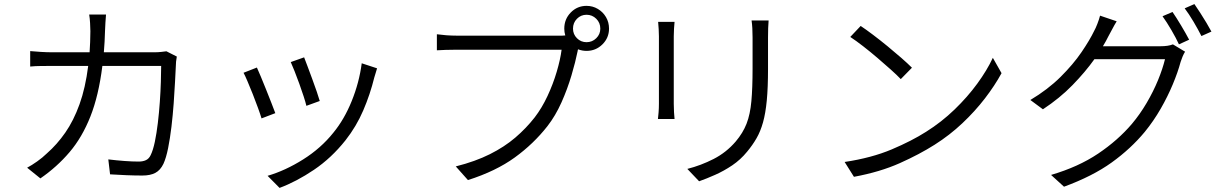

<svg xmlns="http://www.w3.org/2000/svg" viewBox="-20 -856 6040 947"><path d="M502.9 -784.2Q501.5 -766.6 500 -744.4Q498.5 -722.2 498 -704.1Q496.6 -649.4 492.2 -598.1H740.2Q760.3 -598.1 774.7 -599.9Q789.1 -601.6 800.8 -603L852.1 -577.1Q849.6 -564.5 848.4 -552Q847.2 -539.6 847.2 -528.8Q845.7 -501 843.3 -452.6Q840.8 -404.3 836.7 -346.7Q832.5 -289.1 825.7 -231.2Q818.8 -173.3 809.1 -125Q799.3 -76.7 786.1 -47.9Q771 -16.6 746.3 -3.4Q721.7 9.8 682.1 9.8Q645 9.8 603.5 8.1Q562 6.3 522.9 3.9L514.2 -69.8Q555.2 -64.9 593.8 -62Q632.3 -59.1 664.1 -59.1Q685.1 -59.1 700 -66.2Q714.8 -73.2 723.1 -90.8Q734.9 -114.7 743.7 -156.5Q752.4 -198.2 758.5 -249.3Q764.6 -300.3 768.3 -353.3Q772 -406.2 773.4 -452.6Q774.9 -499 774.9 -530.8H484.9Q466.8 -384.8 426 -281.7Q385.3 -178.7 323.2 -105.7Q261.2 -32.7 179.2 23.9L113.8 -28.8Q136.7 -41 163.3 -59.8Q189.9 -78.6 210.9 -99.1Q261.2 -143.1 302.2 -202.1Q343.3 -261.2 372.3 -341.8Q401.4 -422.4 415 -530.8H241.2Q210.9 -530.8 182.6 -530.5Q154.3 -530.3 128.9 -527.8V-604Q153.8 -601.6 182.6 -599.9Q211.4 -598.1 240.2 -598.1H421.9Q423.3 -622.6 424.6 -648.4Q425.8 -674.3 425.8 -702.1Q425.8 -719.2 424.3 -742.7Q422.9 -766.1 419.9 -784.2Z M1480 -573.2Q1485.8 -558.1 1496.8 -529.1Q1507.8 -500 1520 -466.6Q1532.2 -433.1 1542.5 -403.6Q1552.7 -374 1557.1 -357.9L1491.2 -334Q1487.3 -351.1 1477.8 -380.4Q1468.3 -409.7 1456.3 -442.9Q1444.3 -476.1 1432.9 -504.9Q1421.4 -533.7 1414.1 -549.8ZM1839.8 -519Q1835.4 -505.4 1832.3 -494.1Q1829.1 -482.9 1826.2 -474.1Q1805.7 -390.6 1771.7 -311.5Q1737.8 -232.4 1684.1 -164.1Q1614.3 -76.2 1528.3 -18.3Q1442.4 39.6 1358.9 70.8L1299.8 11.2Q1387.7 -14.6 1475.1 -69.6Q1562.5 -124.5 1624 -201.2Q1678.2 -267.1 1714.8 -357.7Q1751.5 -448.2 1764.2 -543.9ZM1247.1 -522.9Q1253.9 -507.8 1266.4 -478.3Q1278.8 -448.7 1292.5 -414.3Q1306.2 -379.9 1318.6 -348.4Q1331.1 -316.9 1337.9 -297.9L1270 -272Q1264.2 -291.5 1252.4 -324Q1240.7 -356.4 1226.8 -391.6Q1212.9 -426.8 1200.4 -455.8Q1188 -484.9 1181.2 -497.1Z M2806.2 -714.8Q2806.2 -687 2825.7 -667.5Q2845.2 -647.9 2873 -647.9Q2900.9 -647.9 2920.9 -667.5Q2940.9 -687 2940.9 -714.8Q2940.9 -743.7 2920.9 -763.4Q2900.9 -783.2 2873 -783.2Q2845.2 -783.2 2825.7 -763.4Q2806.2 -743.7 2806.2 -714.8ZM2763.2 -714.8Q2763.2 -761.7 2795.2 -794.4Q2827.1 -827.1 2873 -827.1Q2903.3 -827.1 2928.7 -812Q2954.1 -796.9 2969 -771.5Q2983.9 -746.1 2983.9 -714.8Q2983.9 -669.4 2951.4 -637.2Q2918.9 -605 2873 -605Q2851.6 -605 2831.1 -612.8Q2830.1 -610.8 2829.8 -608.6Q2829.6 -606.4 2829.1 -604Q2818.4 -550.8 2798.6 -483.9Q2778.8 -417 2749.3 -350.8Q2719.7 -284.7 2680.2 -233.9Q2611.8 -146.5 2518.8 -79.1Q2425.8 -11.7 2288.1 32.2L2228 -35.2Q2324.7 -59.6 2396.2 -95.5Q2467.8 -131.3 2521.5 -177.2Q2575.2 -223.1 2617.2 -276.9Q2652.8 -323.2 2680.4 -382.3Q2708 -441.4 2725.8 -501.7Q2743.7 -562 2750 -610.8H2231Q2201.7 -610.8 2177.7 -609.9Q2153.8 -608.9 2134.8 -607.9V-687Q2155.3 -684.1 2181.2 -682.1Q2207 -680.2 2231.9 -680.2H2740.2Q2746.1 -680.2 2753.4 -680.2Q2760.7 -680.2 2768.1 -681.2Q2765.6 -689.5 2764.4 -697.8Q2763.2 -706.1 2763.2 -714.8Z M3771 -754.9Q3768.1 -720.7 3768.1 -670.9V-516.1Q3768.1 -424.3 3762 -360.6Q3755.9 -296.9 3743.4 -252.4Q3731 -208 3711.4 -174.1Q3691.9 -140.1 3665 -107.9Q3632.8 -68.4 3591.6 -40.5Q3550.3 -12.7 3507.3 6.3Q3464.4 25.4 3428.2 38.1L3370.1 -22.9Q3437.5 -40 3500 -72Q3562.5 -104 3608.9 -158.2Q3644.5 -200.2 3662.4 -246.3Q3680.2 -292.5 3686 -356.9Q3691.9 -421.4 3691.9 -519V-670.9Q3691.9 -695.8 3690.7 -716.8Q3689.5 -737.8 3687 -754.9ZM3307.1 -748Q3305.7 -734.4 3304.4 -713.9Q3303.2 -693.4 3303.2 -676.8V-344.2Q3303.2 -324.7 3304.4 -303.2Q3305.7 -281.7 3307.1 -269H3225.1Q3226.6 -280.3 3228.3 -301.3Q3230 -322.3 3230 -344.2V-676.8Q3230 -690.4 3228.8 -712.4Q3227.5 -734.4 3226.1 -748Z M4225.1 -728Q4251.5 -710.4 4286.4 -684.1Q4321.3 -657.7 4357.7 -627.9Q4394 -598.1 4425.8 -570.3Q4457.5 -542.5 4478 -522L4422.9 -465.8Q4404.3 -485.4 4373.8 -512.7Q4343.3 -540 4307.9 -570.3Q4272.5 -600.6 4237.3 -627.9Q4202.1 -655.3 4173.8 -673.8ZM4146 -57.1Q4278.8 -77.1 4378.2 -119.1Q4477.5 -161.1 4547.9 -206.1Q4624 -253.9 4688 -315.7Q4752 -377.4 4800.3 -443.6Q4848.6 -509.8 4877 -570.8L4919.9 -495.1Q4886.7 -434.1 4837.9 -370.6Q4789.1 -307.1 4726.8 -248.3Q4664.6 -189.5 4589.8 -142.1Q4515.1 -94.7 4418 -51.3Q4320.8 -7.8 4191.9 16.1Z M5763.2 -796.9Q5781.7 -770 5805.4 -730.5Q5829.1 -690.9 5845.2 -660.2L5794.9 -637.2Q5780.8 -668 5757.6 -707.8Q5734.4 -747.6 5713.9 -775.9ZM5871.1 -835.9Q5883.8 -817.4 5899.9 -792.7Q5916 -768.1 5930.7 -743.2Q5945.3 -718.3 5955.1 -700.2L5905.8 -678.2Q5889.6 -710.4 5866.9 -748.8Q5844.2 -787.1 5823.2 -814.9ZM5487.8 -751Q5476.6 -732.9 5465.6 -711.7Q5454.6 -690.4 5446.8 -676.8Q5440.9 -665 5434.3 -652.8Q5427.7 -640.6 5419.9 -627.9H5703.1Q5742.7 -627.9 5765.1 -637.2L5825.2 -601.1Q5818.8 -591.3 5812.7 -576.7Q5806.6 -562 5803.2 -550.8Q5789.6 -500 5764.6 -440.2Q5739.7 -380.4 5704.8 -319.6Q5669.9 -258.8 5626 -205.1Q5557.6 -122.6 5463.4 -54.7Q5369.1 13.2 5228 64.9L5164.1 6.8Q5298.8 -32.7 5396.5 -98.4Q5494.1 -164.1 5563 -245.1Q5602.5 -292 5635.5 -348.1Q5668.5 -404.3 5691.7 -460.7Q5714.8 -517.1 5726.1 -564H5377.9Q5333 -501 5270 -436.3Q5207 -371.6 5124 -316.9L5062 -362.8Q5147.9 -414.1 5210.7 -476.3Q5273.4 -538.6 5314.5 -598.9Q5355.5 -659.2 5377 -704.1Q5383.8 -715.8 5392.6 -738.5Q5401.4 -761.2 5405.8 -778.8Z"/></svg>

Font: Shanggu Mono N
Style: Regular
Weight: 350
Designer: GuiWonder
Version: Version 1.021